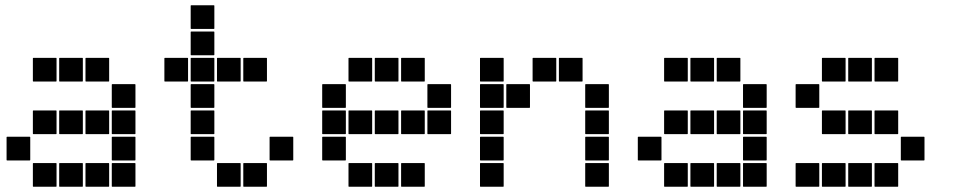

<svg xmlns="http://www.w3.org/2000/svg" viewBox="-20 -715 3640 730"><path d="M307 -495H393Q395 -495 395 -493V-407Q395 -405 393 -405H307Q305 -405 305 -407V-493Q305 -495 307 -495ZM207 -495H293Q295 -495 295 -493V-407Q295 -405 293 -405H207Q205 -405 205 -407V-493Q205 -495 207 -495ZM107 -495H193Q195 -495 195 -493V-407Q195 -405 193 -405H107Q105 -405 105 -407V-493Q105 -495 107 -495ZM407 -395H493Q495 -395 495 -393V-307Q495 -305 493 -305H407Q405 -305 405 -307V-393Q405 -395 407 -395ZM407 -295H493Q495 -295 495 -293V-207Q495 -205 493 -205H407Q405 -205 405 -207V-293Q405 -295 407 -295ZM307 -295H393Q395 -295 395 -293V-207Q395 -205 393 -205H307Q305 -205 305 -207V-293Q305 -295 307 -295ZM207 -295H293Q295 -295 295 -293V-207Q295 -205 293 -205H207Q205 -205 205 -207V-293Q205 -295 207 -295ZM107 -295H193Q195 -295 195 -293V-207Q195 -205 193 -205H107Q105 -205 105 -207V-293Q105 -295 107 -295ZM407 -195H493Q495 -195 495 -193V-107Q495 -105 493 -105H407Q405 -105 405 -107V-193Q405 -195 407 -195ZM7 -195H93Q95 -195 95 -193V-107Q95 -105 93 -105H7Q5 -105 5 -107V-193Q5 -195 7 -195ZM407 -95H493Q495 -95 495 -93V-7Q495 -5 493 -5H407Q405 -5 405 -7V-93Q405 -95 407 -95ZM307 -95H393Q395 -95 395 -93V-7Q395 -5 393 -5H307Q305 -5 305 -7V-93Q305 -95 307 -95ZM207 -95H293Q295 -95 295 -93V-7Q295 -5 293 -5H207Q205 -5 205 -7V-93Q205 -95 207 -95ZM107 -95H193Q195 -95 195 -93V-7Q195 -5 193 -5H107Q105 -5 105 -7V-93Q105 -95 107 -95Z M707 -695H793Q795 -695 795 -693V-607Q795 -605 793 -605H707Q705 -605 705 -607V-693Q705 -695 707 -695ZM707 -595H793Q795 -595 795 -593V-507Q795 -505 793 -505H707Q705 -505 705 -507V-593Q705 -595 707 -595ZM907 -495H993Q995 -495 995 -493V-407Q995 -405 993 -405H907Q905 -405 905 -407V-493Q905 -495 907 -495ZM807 -495H893Q895 -495 895 -493V-407Q895 -405 893 -405H807Q805 -405 805 -407V-493Q805 -495 807 -495ZM707 -495H793Q795 -495 795 -493V-407Q795 -405 793 -405H707Q705 -405 705 -407V-493Q705 -495 707 -495ZM607 -495H693Q695 -495 695 -493V-407Q695 -405 693 -405H607Q605 -405 605 -407V-493Q605 -495 607 -495ZM707 -395H793Q795 -395 795 -393V-307Q795 -305 793 -305H707Q705 -305 705 -307V-393Q705 -395 707 -395ZM707 -295H793Q795 -295 795 -293V-207Q795 -205 793 -205H707Q705 -205 705 -207V-293Q705 -295 707 -295ZM1007 -195H1093Q1095 -195 1095 -193V-107Q1095 -105 1093 -105H1007Q1005 -105 1005 -107V-193Q1005 -195 1007 -195ZM707 -195H793Q795 -195 795 -193V-107Q795 -105 793 -105H707Q705 -105 705 -107V-193Q705 -195 707 -195ZM907 -95H993Q995 -95 995 -93V-7Q995 -5 993 -5H907Q905 -5 905 -7V-93Q905 -95 907 -95ZM807 -95H893Q895 -95 895 -93V-7Q895 -5 893 -5H807Q805 -5 805 -7V-93Q805 -95 807 -95Z M1507 -495H1593Q1595 -495 1595 -493V-407Q1595 -405 1593 -405H1507Q1505 -405 1505 -407V-493Q1505 -495 1507 -495ZM1407 -495H1493Q1495 -495 1495 -493V-407Q1495 -405 1493 -405H1407Q1405 -405 1405 -407V-493Q1405 -495 1407 -495ZM1307 -495H1393Q1395 -495 1395 -493V-407Q1395 -405 1393 -405H1307Q1305 -405 1305 -407V-493Q1305 -495 1307 -495ZM1607 -395H1693Q1695 -395 1695 -393V-307Q1695 -305 1693 -305H1607Q1605 -305 1605 -307V-393Q1605 -395 1607 -395ZM1207 -395H1293Q1295 -395 1295 -393V-307Q1295 -305 1293 -305H1207Q1205 -305 1205 -307V-393Q1205 -395 1207 -395ZM1607 -295H1693Q1695 -295 1695 -293V-207Q1695 -205 1693 -205H1607Q1605 -205 1605 -207V-293Q1605 -295 1607 -295ZM1507 -295H1593Q1595 -295 1595 -293V-207Q1595 -205 1593 -205H1507Q1505 -205 1505 -207V-293Q1505 -295 1507 -295ZM1407 -295H1493Q1495 -295 1495 -293V-207Q1495 -205 1493 -205H1407Q1405 -205 1405 -207V-293Q1405 -295 1407 -295ZM1307 -295H1393Q1395 -295 1395 -293V-207Q1395 -205 1393 -205H1307Q1305 -205 1305 -207V-293Q1305 -295 1307 -295ZM1207 -295H1293Q1295 -295 1295 -293V-207Q1295 -205 1293 -205H1207Q1205 -205 1205 -207V-293Q1205 -295 1207 -295ZM1207 -195H1293Q1295 -195 1295 -193V-107Q1295 -105 1293 -105H1207Q1205 -105 1205 -107V-193Q1205 -195 1207 -195ZM1507 -95H1593Q1595 -95 1595 -93V-7Q1595 -5 1593 -5H1507Q1505 -5 1505 -7V-93Q1505 -95 1507 -95ZM1407 -95H1493Q1495 -95 1495 -93V-7Q1495 -5 1493 -5H1407Q1405 -5 1405 -7V-93Q1405 -95 1407 -95ZM1307 -95H1393Q1395 -95 1395 -93V-7Q1395 -5 1393 -5H1307Q1305 -5 1305 -7V-93Q1305 -95 1307 -95Z M2107 -495H2193Q2195 -495 2195 -493V-407Q2195 -405 2193 -405H2107Q2105 -405 2105 -407V-493Q2105 -495 2107 -495ZM2007 -495H2093Q2095 -495 2095 -493V-407Q2095 -405 2093 -405H2007Q2005 -405 2005 -407V-493Q2005 -495 2007 -495ZM1807 -495H1893Q1895 -495 1895 -493V-407Q1895 -405 1893 -405H1807Q1805 -405 1805 -407V-493Q1805 -495 1807 -495ZM2207 -395H2293Q2295 -395 2295 -393V-307Q2295 -305 2293 -305H2207Q2205 -305 2205 -307V-393Q2205 -395 2207 -395ZM1907 -395H1993Q1995 -395 1995 -393V-307Q1995 -305 1993 -305H1907Q1905 -305 1905 -307V-393Q1905 -395 1907 -395ZM1807 -395H1893Q1895 -395 1895 -393V-307Q1895 -305 1893 -305H1807Q1805 -305 1805 -307V-393Q1805 -395 1807 -395ZM2207 -295H2293Q2295 -295 2295 -293V-207Q2295 -205 2293 -205H2207Q2205 -205 2205 -207V-293Q2205 -295 2207 -295ZM1807 -295H1893Q1895 -295 1895 -293V-207Q1895 -205 1893 -205H1807Q1805 -205 1805 -207V-293Q1805 -295 1807 -295ZM2207 -195H2293Q2295 -195 2295 -193V-107Q2295 -105 2293 -105H2207Q2205 -105 2205 -107V-193Q2205 -195 2207 -195ZM1807 -195H1893Q1895 -195 1895 -193V-107Q1895 -105 1893 -105H1807Q1805 -105 1805 -107V-193Q1805 -195 1807 -195ZM2207 -95H2293Q2295 -95 2295 -93V-7Q2295 -5 2293 -5H2207Q2205 -5 2205 -7V-93Q2205 -95 2207 -95ZM1807 -95H1893Q1895 -95 1895 -93V-7Q1895 -5 1893 -5H1807Q1805 -5 1805 -7V-93Q1805 -95 1807 -95Z M2707 -495H2793Q2795 -495 2795 -493V-407Q2795 -405 2793 -405H2707Q2705 -405 2705 -407V-493Q2705 -495 2707 -495ZM2607 -495H2693Q2695 -495 2695 -493V-407Q2695 -405 2693 -405H2607Q2605 -405 2605 -407V-493Q2605 -495 2607 -495ZM2507 -495H2593Q2595 -495 2595 -493V-407Q2595 -405 2593 -405H2507Q2505 -405 2505 -407V-493Q2505 -495 2507 -495ZM2807 -395H2893Q2895 -395 2895 -393V-307Q2895 -305 2893 -305H2807Q2805 -305 2805 -307V-393Q2805 -395 2807 -395ZM2807 -295H2893Q2895 -295 2895 -293V-207Q2895 -205 2893 -205H2807Q2805 -205 2805 -207V-293Q2805 -295 2807 -295ZM2707 -295H2793Q2795 -295 2795 -293V-207Q2795 -205 2793 -205H2707Q2705 -205 2705 -207V-293Q2705 -295 2707 -295ZM2607 -295H2693Q2695 -295 2695 -293V-207Q2695 -205 2693 -205H2607Q2605 -205 2605 -207V-293Q2605 -295 2607 -295ZM2507 -295H2593Q2595 -295 2595 -293V-207Q2595 -205 2593 -205H2507Q2505 -205 2505 -207V-293Q2505 -295 2507 -295ZM2807 -195H2893Q2895 -195 2895 -193V-107Q2895 -105 2893 -105H2807Q2805 -105 2805 -107V-193Q2805 -195 2807 -195ZM2407 -195H2493Q2495 -195 2495 -193V-107Q2495 -105 2493 -105H2407Q2405 -105 2405 -107V-193Q2405 -195 2407 -195ZM2807 -95H2893Q2895 -95 2895 -93V-7Q2895 -5 2893 -5H2807Q2805 -5 2805 -7V-93Q2805 -95 2807 -95ZM2707 -95H2793Q2795 -95 2795 -93V-7Q2795 -5 2793 -5H2707Q2705 -5 2705 -7V-93Q2705 -95 2707 -95ZM2607 -95H2693Q2695 -95 2695 -93V-7Q2695 -5 2693 -5H2607Q2605 -5 2605 -7V-93Q2605 -95 2607 -95ZM2507 -95H2593Q2595 -95 2595 -93V-7Q2595 -5 2593 -5H2507Q2505 -5 2505 -7V-93Q2505 -95 2507 -95Z M3307 -495H3393Q3395 -495 3395 -493V-407Q3395 -405 3393 -405H3307Q3305 -405 3305 -407V-493Q3305 -495 3307 -495ZM3207 -495H3293Q3295 -495 3295 -493V-407Q3295 -405 3293 -405H3207Q3205 -405 3205 -407V-493Q3205 -495 3207 -495ZM3107 -495H3193Q3195 -495 3195 -493V-407Q3195 -405 3193 -405H3107Q3105 -405 3105 -407V-493Q3105 -495 3107 -495ZM3007 -395H3093Q3095 -395 3095 -393V-307Q3095 -305 3093 -305H3007Q3005 -305 3005 -307V-393Q3005 -395 3007 -395ZM3307 -295H3393Q3395 -295 3395 -293V-207Q3395 -205 3393 -205H3307Q3305 -205 3305 -207V-293Q3305 -295 3307 -295ZM3207 -295H3293Q3295 -295 3295 -293V-207Q3295 -205 3293 -205H3207Q3205 -205 3205 -207V-293Q3205 -295 3207 -295ZM3107 -295H3193Q3195 -295 3195 -293V-207Q3195 -205 3193 -205H3107Q3105 -205 3105 -207V-293Q3105 -295 3107 -295ZM3407 -195H3493Q3495 -195 3495 -193V-107Q3495 -105 3493 -105H3407Q3405 -105 3405 -107V-193Q3405 -195 3407 -195ZM3307 -95H3393Q3395 -95 3395 -93V-7Q3395 -5 3393 -5H3307Q3305 -5 3305 -7V-93Q3305 -95 3307 -95ZM3207 -95H3293Q3295 -95 3295 -93V-7Q3295 -5 3293 -5H3207Q3205 -5 3205 -7V-93Q3205 -95 3207 -95ZM3107 -95H3193Q3195 -95 3195 -93V-7Q3195 -5 3193 -5H3107Q3105 -5 3105 -7V-93Q3105 -95 3107 -95ZM3007 -95H3093Q3095 -95 3095 -93V-7Q3095 -5 3093 -5H3007Q3005 -5 3005 -7V-93Q3005 -95 3007 -95Z"/></svg>

Font: Pixel Panel Black
Style: Regular
Weight: 900
Monospace: yes
Designer: Óliver Lalan
Foundry: Óliver Lalan
Version: Version 1.000; ttfautohint (v1.8.4.7-5d5b-dirty);gftools[0.9